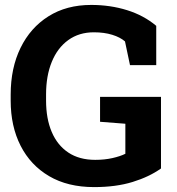

<svg xmlns="http://www.w3.org/2000/svg" viewBox="-20 -741 710 771"><path d="M357.9 10.3Q252 10.3 177.2 -33.7Q102.5 -77.6 62.7 -155.8Q22.9 -233.9 22.9 -336.9V-361.3Q22.9 -467.8 62.5 -548.8Q102.1 -629.9 174.6 -675.5Q247.1 -721.2 346.2 -721.2Q422.9 -721.2 490.2 -700.2Q557.6 -679.2 607.4 -637.2V-479.5H502L481.9 -574.7Q462.9 -591.3 430.7 -601.3Q398.4 -611.3 356.9 -611.3Q297.4 -611.3 254.2 -580.1Q210.9 -548.8 188 -492.7Q165 -436.5 165 -362.3V-336.9Q165 -264.6 187.7 -211.2Q210.4 -157.7 254.4 -128.4Q298.3 -99.1 362.3 -99.1Q399.9 -99.1 431.4 -106.2Q462.9 -113.3 483.4 -123.5V-244.1L381.8 -252V-352.1H626.5V-64.5Q579.1 -30.8 512.5 -10.3Q445.8 10.3 357.9 10.3Z"/></svg>

Font: Robotiche
Style: Bold
Weight: 700
Designer: Google
Version: Version 2.001